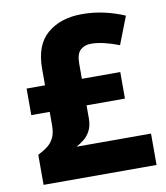

<svg xmlns="http://www.w3.org/2000/svg" viewBox="-82 -793 746 862"><g transform="rotate(-10 291.5 -362.5)"><path d="M349 -725Q403 -725 452.5 -713.5Q502 -702 543 -684L494 -558Q458 -572 425.5 -579.5Q393 -587 366 -587Q337 -587 318 -570Q299 -553 299 -508V-439H474V-318H299V-259Q299 -226 287.5 -203.5Q276 -181 258.5 -167Q241 -153 223 -143H562V0H47V-137Q75 -151 93 -165.5Q111 -180 121 -201.5Q131 -223 131 -258V-318H47V-439H131V-515Q131 -623 191.5 -674Q252 -725 349 -725Z"/></g></svg>

Font: Noto Sans Syriac Eastern ExtraBold
Style: Regular
Weight: 800
Designer: Patrick Giasson and the Monotype Design Team
Foundry: Monotype Imaging Inc.
Version: Version 3.001